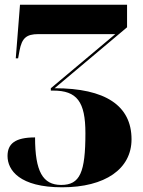

<svg xmlns="http://www.w3.org/2000/svg" viewBox="-20 -556 608 816"><path d="M244 240C427 240 539 162 539 36C539 -107 428 -181 212 -181L520 -440V-536H65L47 -308H57L63 -341C73 -394 92 -411 143 -411H470L196 -181V-171H206C307 -171 343 -124 343 10C343 177 320 230 240 230C162 230 129 173 129 28C44 28 12 55 12 107C12 167 63 240 244 240Z"/></svg>

Font: Noto Serif Display Black
Style: Regular
Weight: 900
Designer: Monotype Design Team
Foundry: Monotype Imaging Inc.
Version: Version 2.009